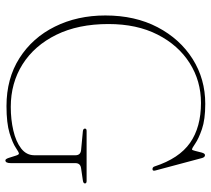

<svg xmlns="http://www.w3.org/2000/svg" viewBox="-54 -696 764 695"><g transform="rotate(90 327.5 -348.0)"><path d="M570 -6Q570 14 560 14Q555 14 551 1.8Q547 -10.5 543.2 -22.8Q539.5 -35 535.5 -35Q531 -35 514.5 -23.8Q498 -12.5 461.8 -1.2Q425.5 10 363.5 10Q263.5 10 189.8 -37Q116 -84 75.8 -165.2Q35.5 -246.5 35.5 -348Q35.5 -455.5 78 -536.8Q120.5 -618 193 -663.8Q265.5 -709.5 355.5 -709.5Q412 -709.5 446.8 -697.5Q481.5 -685.5 498.8 -673.5Q516 -661.5 520.5 -661.5Q523 -661.5 525.8 -673.2Q528.5 -685 531.8 -696.8Q535 -708.5 541 -708.5Q548.5 -708.5 551.5 -698L596.5 -529.5Q599.5 -519 592.5 -518.5Q584.5 -518 582 -526Q553 -615 496.5 -654.5Q440 -694 352 -694Q272.5 -694 207.8 -653Q143 -612 104.8 -537Q66.5 -462 66.5 -359Q66.5 -249.5 105.5 -170.2Q144.5 -91 212.2 -48.2Q280 -5.5 366.5 -5.5Q412 -5.5 452 -14.8Q492 -24 516.8 -43Q541.5 -62 541.5 -91V-239.5Q541.5 -258 523 -260L454.5 -266.5Q445 -267.5 445 -274Q445 -280 453.5 -280H634.5Q643.5 -280 643.5 -274Q643.5 -268 633 -266.5L588.5 -260Q570 -257.5 570 -239.5Z"/></g></svg>

Font: Fraunces 144pt Soft Thin
Style: Regular
Weight: 100
Version: Version 1.000;[0bf87f6ff]